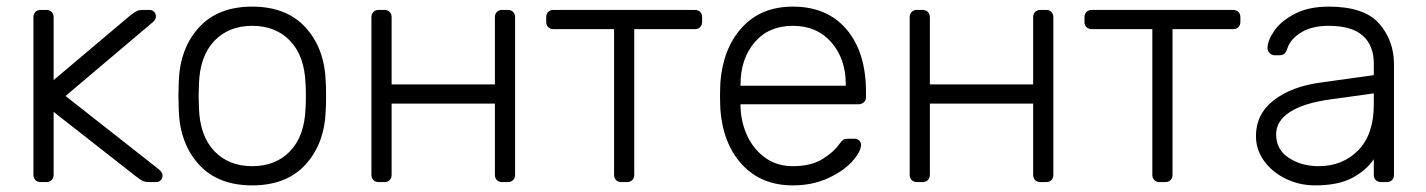

<svg xmlns="http://www.w3.org/2000/svg" viewBox="-20 -550 4308 580"><path d="M458 -40Q471 -30 471 -20Q471 -11 465.5 -5.5Q460 0 451 0H433Q419 0 412 -3Q405 -6 391 -17L142 -212V-22Q142 -12 136 -6Q130 0 120 0H103Q93 0 87 -6Q81 -12 81 -22V-498Q81 -508 87 -514Q93 -520 103 -520H120Q130 -520 136 -514Q142 -508 142 -498V-308L373 -503Q389 -515 395 -517.5Q401 -520 415 -520H431Q440 -520 445.5 -514.5Q451 -509 451 -500Q451 -489 438 -480L178 -260Z M519 0ZM965 -260Q965 -228 964 -218Q961 -117 903.5 -53.5Q846 10 742 10Q638 10 580.5 -53.5Q523 -117 520 -218L519 -260L520 -302Q523 -403 580.5 -466.5Q638 -530 742 -530Q846 -530 903.5 -466.5Q961 -403 964 -302Q965 -292 965 -260ZM581 -297 580 -260 581 -223Q584 -139 627.5 -93.5Q671 -48 742 -48Q813 -48 856.5 -93.5Q900 -139 903 -223Q904 -233 904 -260Q904 -287 903 -297Q900 -381 856.5 -426.5Q813 -472 742 -472Q671 -472 627.5 -426.5Q584 -381 581 -297Z M1475 -295V-498Q1475 -508 1481 -514Q1487 -520 1497 -520H1514Q1524 -520 1530 -514Q1536 -508 1536 -498V-22Q1536 -12 1530 -6Q1524 0 1514 0H1497Q1487 0 1481 -6Q1475 -12 1475 -22V-237H1163V-22Q1163 -12 1157 -6Q1151 0 1141 0H1124Q1114 0 1108 -6Q1102 -12 1102 -22V-498Q1102 -508 1108 -514Q1114 -520 1124 -520H1141Q1151 -520 1157 -514Q1163 -508 1163 -498V-295Z M1835 -462H1652Q1642 -462 1636 -468Q1630 -474 1630 -484V-498Q1630 -508 1636 -514Q1642 -520 1652 -520H2079Q2089 -520 2095 -514Q2101 -508 2101 -498V-484Q2101 -474 2095 -468Q2089 -462 2079 -462H1896V-22Q1896 -12 1890 -6Q1884 0 1874 0H1857Q1847 0 1841 -6Q1835 -12 1835 -22Z M2155 0ZM2596 -272V-257Q2596 -247 2589.5 -241Q2583 -235 2573 -235H2217V-225Q2219 -178 2238.5 -137.5Q2258 -97 2293 -72.5Q2328 -48 2375 -48Q2430 -48 2464.5 -69.5Q2499 -91 2514 -113Q2523 -125 2527.5 -128Q2532 -131 2544 -131H2560Q2569 -131 2575 -126Q2581 -121 2581 -113Q2581 -92 2554.5 -62.5Q2528 -33 2481 -11.5Q2434 10 2375 10Q2280 10 2222 -52.5Q2164 -115 2156 -220L2155 -260L2156 -300Q2164 -404 2221.5 -467Q2279 -530 2375 -530Q2479 -530 2537.5 -461Q2596 -392 2596 -272ZM2535 -291V-295Q2535 -372 2491.5 -422Q2448 -472 2375 -472Q2302 -472 2259.5 -422Q2217 -372 2217 -295V-291Z M3101 -295V-498Q3101 -508 3107 -514Q3113 -520 3123 -520H3140Q3150 -520 3156 -514Q3162 -508 3162 -498V-22Q3162 -12 3156 -6Q3150 0 3140 0H3123Q3113 0 3107 -6Q3101 -12 3101 -22V-237H2789V-22Q2789 -12 2783 -6Q2777 0 2767 0H2750Q2740 0 2734 -6Q2728 -12 2728 -22V-498Q2728 -508 2734 -514Q2740 -520 2750 -520H2767Q2777 -520 2783 -514Q2789 -508 2789 -498V-295Z M3461 -462H3278Q3268 -462 3262 -468Q3256 -474 3256 -484V-498Q3256 -508 3262 -514Q3268 -520 3278 -520H3705Q3715 -520 3721 -514Q3727 -508 3727 -498V-484Q3727 -474 3721 -468Q3715 -462 3705 -462H3522V-22Q3522 -12 3516 -6Q3510 0 3500 0H3483Q3473 0 3467 -6Q3461 -12 3461 -22Z M3774 0ZM4130 -69Q4108 -36 4065.5 -13Q4023 10 3953 10Q3905 10 3864 -10Q3823 -30 3798.5 -64Q3774 -98 3774 -139Q3774 -205 3827.5 -247Q3881 -289 3972 -301L4130 -323V-358Q4130 -413 4096.5 -442.5Q4063 -472 3994 -472Q3943 -472 3910.5 -452Q3878 -432 3869 -404Q3865 -392 3859.5 -387.5Q3854 -383 3845 -383H3831Q3822 -383 3815.5 -389.5Q3809 -396 3809 -405Q3809 -427 3829 -456.5Q3849 -486 3891 -508Q3933 -530 3994 -530Q4101 -530 4146 -479Q4191 -428 4191 -355V-22Q4191 -12 4185 -6Q4179 0 4169 0H4152Q4142 0 4136 -6Q4130 -12 4130 -22ZM4130 -268 4001 -250Q3919 -239 3877 -212Q3835 -185 3835 -144Q3835 -98 3873.5 -73Q3912 -48 3963 -48Q4036 -48 4083 -96Q4130 -144 4130 -234Z"/></svg>

Font: Hezaedrus Light
Style: Regular
Weight: 300
Designer: Hubert & Fischer
Foundry: Hubert & Fischer
Version: Version 1.10;September 3, 2019;FontCreator 11.5.0.2425 64-bi